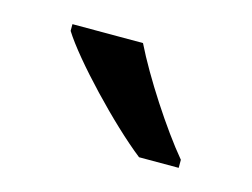

<svg xmlns="http://www.w3.org/2000/svg" viewBox="-40 -824 362 276"><g transform="rotate(15 140.5 -686.0)"><path d="M145 -766H40V-756C63 -719 136 -642 182 -606H241V-618C210 -655 167 -721 145 -766Z"/></g></svg>

Font: Noto Sans EgyptHiero
Style: Regular
Weight: 400
Designer: Monotype Design Team
Foundry: Monotype Imaging Inc.
Version: Version 2.002